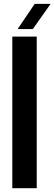

<svg xmlns="http://www.w3.org/2000/svg" viewBox="-20 -993 287 1013"><path d="M44.9 0H173.8V-799.8H44.9V0ZM73.2 -839.8H153.3C200.2 -906.2 231.4 -950.2 247.1 -972.7H163.1C118.2 -906.2 87.9 -862.3 73.2 -839.8Z"/></svg>

Font: Yellow Ladder Regular
Style: Regular
Weight: 400
Designer: Zima Creative
Version: Version 2.002